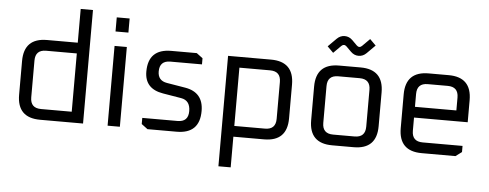

<svg xmlns="http://www.w3.org/2000/svg" viewBox="-57 -893 3176 1247"><g transform="rotate(5 1531.0 -270.0)"><path d="M72 -150V-370Q72 -520 222 -520H422V-740H502V0H222Q72 0 72 -150ZM152 -140Q152 -70 222 -70H422V-450H222Q152 -450 152 -380Z M660 -614V-706H744V-614ZM662 0V-520H742V0Z M882 -30V-70H1112Q1182 -70 1182 -140Q1182 -210 1122 -220L1002 -240Q882 -260 882 -372Q882 -520 1032 -520H1198L1238 -490V-450H1032Q962 -450 962 -380Q962 -320 1022 -310L1142 -290Q1262 -270 1262 -148Q1262 0 1112 0H922Z M1402 200V-520H1682Q1832 -520 1832 -370V-150Q1832 0 1682 0H1482V200ZM1482 -70H1682Q1752 -70 1752 -140V-380Q1752 -450 1682 -450H1482Z M1976 -150V-370Q1976 -520 2126 -520H2266Q2416 -520 2416 -370V-150Q2416 0 2266 0H2126Q1976 0 1976 -150ZM2056 -140Q2056 -70 2126 -70H2266Q2336 -70 2336 -140V-380Q2336 -450 2266 -450H2126Q2056 -450 2056 -380ZM2041 -638 2095 -692Q2117 -714 2146 -714Q2175 -714 2197 -692L2229 -660Q2237 -652 2246 -652Q2255 -652 2263 -660L2312 -709L2351 -670L2297 -616Q2275 -594 2246 -594Q2217 -594 2195 -616L2163 -648Q2155 -656 2146 -656Q2137 -656 2129 -648L2080 -599Z M2560 -150V-370Q2560 -520 2710 -520H2840Q2990 -520 2990 -370V-226H2640V-140Q2640 -70 2710 -70H2970V-30L2930 0H2710Q2560 0 2560 -150ZM2640 -296H2910V-380Q2910 -450 2840 -450H2710Q2640 -450 2640 -380Z"/></g></svg>

Font: Oxanium
Style: Regular
Weight: 400
Designer: Severin Meyer
Version: Version 1.001